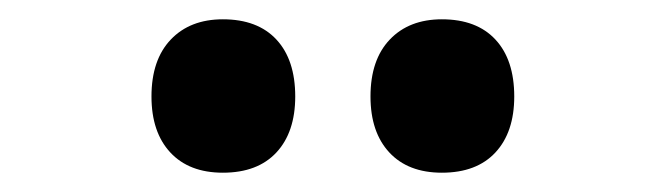

<svg xmlns="http://www.w3.org/2000/svg" viewBox="-20 -874 690 199"><path d="M211 -695Q176 -695 156.5 -716Q137 -737 137 -774Q137 -812 157 -833Q177 -854 211 -854Q247 -854 266.5 -833Q286 -812 286 -774Q286 -737 266.5 -716Q247 -695 211 -695ZM438 -695Q403 -695 383.5 -716Q364 -737 364 -774Q364 -812 384 -833Q404 -854 438 -854Q474 -854 493.5 -833Q513 -812 513 -774Q513 -737 493.5 -716Q474 -695 438 -695Z"/></svg>

Font: Martian Mono SemiCondensed Medium
Style: Regular
Weight: 500
Width: 4
Designer: Roman Shamin
Foundry: Evil Martians
Version: Version 1.000